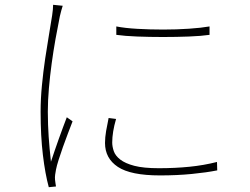

<svg xmlns="http://www.w3.org/2000/svg" viewBox="-20 -760 1040 799"><path d="M464 -650Q499 -643 551.5 -640Q604 -637 659.5 -637Q715 -637 766.5 -640.5Q818 -644 852 -650V-615Q818 -610 766 -608Q714 -606 658.5 -606Q603 -606 551 -608Q499 -610 464 -615ZM463 -265Q447 -210 447 -167Q447 -150 453.5 -131Q460 -112 480.5 -96Q501 -80 539 -70Q577 -60 641 -60Q708 -60 768 -66Q828 -72 883 -86L884 -51Q839 -42 777.5 -36Q716 -30 646 -30Q524 -30 470.5 -65.5Q417 -101 417 -165Q417 -188 421.5 -214.5Q426 -241 432 -269ZM241 -736Q238 -726 235 -716Q232 -706 229 -692Q220 -648 211 -597.5Q202 -547 195 -495.5Q188 -444 183.5 -392.5Q179 -341 179 -295Q179 -266 180 -241Q181 -216 182.5 -191.5Q184 -167 186.5 -141.5Q189 -116 192 -87Q199 -108 207.5 -133Q216 -158 225 -183Q234 -208 242.5 -231Q251 -254 258 -272L282 -255Q274 -234 263 -205.5Q252 -177 242 -148.5Q232 -120 224 -95Q216 -70 213 -54Q211 -44 209.5 -33Q208 -22 209 -12Q210 -4 211 3.5Q212 11 213 16L183 19Q168 -36 158.5 -115Q149 -194 149 -295Q149 -348 154.5 -405Q160 -462 168 -516Q176 -570 184 -616.5Q192 -663 197 -696Q199 -710 200 -720.5Q201 -731 201 -740Z"/></svg>

Font: SpoqaHanSans
Style: Thin
Weight: 250
Designer: [Spoqa Han Sans] Dong-huui Kim \uAE40 \uB3D9 \uD718   [Noto Sans] Ryoko NISHIZUKA \u897F \u585A \u6DBC \u5B50  (kana & i
Foundry: Spoqa (http://bi.spoqa.com)
Version: Version 1.004;PS 1.004;hotconv 1.0.82;makeotf.lib2.5.63406